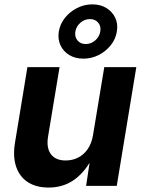

<svg xmlns="http://www.w3.org/2000/svg" viewBox="-20 -844 655 872"><path d="M200.7 7.8Q144.5 7.8 106.7 -16.6Q68.8 -41 53.2 -87.2Q37.6 -133.3 48.3 -197.3L104.5 -539.1H250.5L198.2 -223.1Q189.9 -172.4 211.2 -143.8Q232.4 -115.2 278.3 -115.2Q309.1 -115.2 334.7 -128.2Q360.4 -141.1 378.2 -166.7Q396 -192.4 402.3 -229.5L453.6 -539.1H599.1L510.3 0H371.1L391.6 -135.7H403.8Q370.6 -67.4 320.1 -29.8Q269.5 7.8 200.7 7.8ZM358.4 -577.6Q321.8 -577.6 294.7 -594Q267.6 -610.4 254.6 -638.4Q241.7 -666.5 247.1 -700.7Q252.9 -735.4 275.1 -763.2Q297.4 -791 330.1 -807.6Q362.8 -824.2 399.4 -824.2Q436 -824.2 463.1 -807.6Q490.2 -791 503.4 -763.2Q516.6 -735.4 510.7 -700.7Q505.4 -666.5 482.9 -638.4Q460.4 -610.4 428 -594Q395.5 -577.6 358.4 -577.6ZM369.1 -644Q393.6 -644 412.6 -660.6Q431.6 -677.2 435.5 -701.2Q439.5 -725.1 425.8 -741.2Q412.1 -757.3 388.7 -757.3Q364.7 -757.3 345.7 -741.2Q326.7 -725.1 322.3 -701.2Q318.4 -677.2 331.8 -660.6Q345.2 -644 369.1 -644Z"/></svg>

Font: Inter 18pt
Style: Bold Italic
Weight: 700
Italic angle: -9.3988°
Designer: Rasmus Andersson
Foundry: rsms
Version: Version 4.001;git-66647c0bb